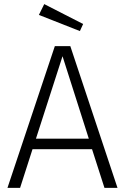

<svg xmlns="http://www.w3.org/2000/svg" viewBox="-20 -908 605 928"><path d="M409.2 -237.8 282.2 -636.2 153.8 -237.8ZM424.8 -187H137.2L77.1 0H16.1L245.1 -685.1H319.8L547.9 0H484.9ZM366.2 -757.8 168 -835.9 193.8 -888.2 381.8 -792Z"/></svg>

Font: FiraSans-Light
Style: Regular
Weight: 300
Designer: Carrois Corporate & Edenspiekermann AG
Foundry: Carrois Corporate GbR & Edenspiekermann AG
Version: Version 3.106;PS 003.106;hotconv 1.0.70;makeotf.lib2.5.58329